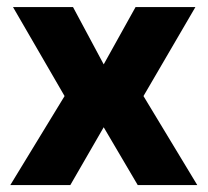

<svg xmlns="http://www.w3.org/2000/svg" viewBox="-20 -536 601 556"><path d="M191.4 -515.6 280.3 -349.6 372.6 -515.6H545.9L395.5 -257.8L551.3 0H378.9L280.3 -167.5L183.6 0H9.8L167 -257.8L17.6 -515.6Z"/></svg>

Font: Inter Display Extra Bold
Style: Regular
Weight: 800
Designer: Rasmus Andersson
Foundry: rsms
Version: Version 4.000;git-4fc901f